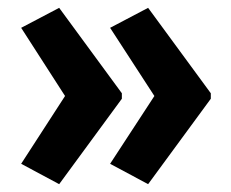

<svg xmlns="http://www.w3.org/2000/svg" viewBox="-20 -519 589 490"><path d="M518 -267V-281L358 -499L261 -448L374 -274L261 -101L358 -49ZM291 -267V-281L131 -499L34 -448L146 -274L34 -101L131 -49Z"/></svg>

Font: Noto Sans Devanagari Condensed
Style: Bold
Weight: 700
Width: 3
Designer: Jelle Bosma - Monotype Design Team
Foundry: Monotype Imaging Inc.
Version: Version 2.004